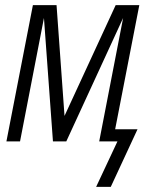

<svg xmlns="http://www.w3.org/2000/svg" viewBox="-20 -550 590 747"><path d="M354 177 437 0H366L459 -480L238 0H186L151 -480L58 0H5L108 -530H200L231 -99L430 -530H522L428 -47H515L411 177Z"/></svg>

Font: Lode Dark
Style: Italic
Weight: 400
Italic angle: -11°
Monospace: yes
Designer: Belleve Invis
Foundry: Belleve Invis
Version: Version 29.2.0; ttfautohint (v1.8.3)